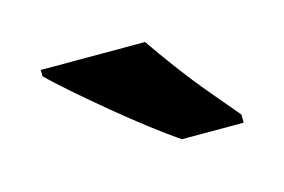

<svg xmlns="http://www.w3.org/2000/svg" viewBox="-39 -835 440 297"><g transform="rotate(-15 181.0 -686.0)"><path d="M207 -766Q222 -744 242.5 -716.5Q263 -689 284.5 -663.5Q306 -638 322 -619V-606H223Q204 -619 178.5 -638.5Q153 -658 126.5 -680Q100 -702 77 -722Q54 -742 40 -756V-766Z"/></g></svg>

Font: Noto Sans Gurmukhi UI
Style: Bold
Weight: 700
Designer: Jelle Bosma - Monotype Design Team
Foundry: Monotype Imaging Inc.
Version: Version 2.004; ttfautohint (v1.8.4.7-5d5b)